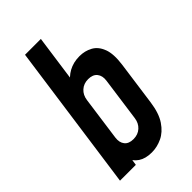

<svg xmlns="http://www.w3.org/2000/svg" viewBox="-230 -830 922 922"><g transform="rotate(-45 231.0 -369.0)"><path d="M229.5 12.5Q187 12.5 160.5 -5.2Q134 -23 122 -55L144 -79.5L132.5 0H25L130 -750H237.5L198 -468L182.5 -493Q204 -525 236.2 -542.8Q268.5 -560.5 310 -560.5Q346.5 -560.5 376.2 -544.2Q406 -528 420.5 -489.8Q435 -451.5 426 -386L395 -162Q386 -96 360.2 -58Q334.5 -20 300 -3.8Q265.5 12.5 229.5 12.5ZM212 -95Q243 -95 263.2 -113.5Q283.5 -132 287.5 -162L318.5 -386Q322.5 -416 307.8 -434.5Q293 -453 261.5 -453Q231 -453 210.8 -434.5Q190.5 -416 186.5 -386L155.5 -162Q151.5 -132 166 -113.5Q180.5 -95 212 -95Z"/></g></svg>

Font: Mohave SemiBold
Style: Italic
Weight: 600
Italic angle: -8°
Designer: Gumpita Rahayu
Foundry: Tokotype
Version: Version 2.003